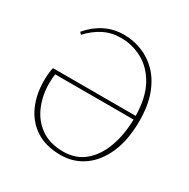

<svg xmlns="http://www.w3.org/2000/svg" viewBox="-159 -834 975 991"><g transform="rotate(30 328.5 -338.0)"><path d="M63 -275Q63 -304 65 -322.5Q67 -341 71 -356H564Q562 -465 524 -533.5Q486 -602 426 -634.5Q366 -667 299 -667Q241 -667 194.5 -643Q148 -619 110 -577L99 -589Q138 -636 190 -662.5Q242 -689 303 -689Q358 -689 410 -669Q462 -649 503.5 -607Q545 -565 569.5 -499.5Q594 -434 594 -342Q594 -229 559 -149.5Q524 -70 464 -28.5Q404 13 329 13Q239 13 180 -26Q121 -65 92 -130.5Q63 -196 63 -275ZM332 -9Q405 -9 456 -51Q507 -93 534.5 -166.5Q562 -240 564 -334H97Q95 -319 94 -309Q93 -299 93 -278Q93 -207 119 -145.5Q145 -84 198 -46.5Q251 -9 332 -9Z"/></g></svg>

Font: Source Serif 4 ExtraLight
Style: Regular
Weight: 200
Designer: Frank Grießhammer
Foundry: Adobe
Version: Version 4.005;hotconv 1.1.0;makeotfexe 2.6.0